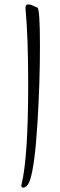

<svg xmlns="http://www.w3.org/2000/svg" viewBox="-20 -699 270 865"><path d="M148 -665Q160 -662 160 -493Q160 -324 148.5 -140.5Q137 43 116 110Q106 141 88 146Q86 146 84 146Q76 146 76 137Q76 134 77 132Q107 9 107 -321Q107 -531 95 -660Q93 -679 107 -679Q118 -679 132 -672Q146 -665 148 -665Z"/></svg>

Font: Arizonia
Style: Regular
Weight: 400
Designer: Robert E. Leuschke
Foundry: Robert E. Leuschke
Version: Version 1.003